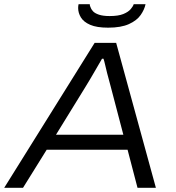

<svg xmlns="http://www.w3.org/2000/svg" viewBox="-38 -889 831 909"><path d="M-18 0 410 -686H512L700 0H613L566 -180H183L71 0ZM227 -251H546L487 -476Q484 -488 479 -506Q474 -524 469 -543.5Q464 -563 460 -581Q456 -599 452 -611H445Q433 -590 417.5 -563.5Q402 -537 388 -513Q374 -489 365 -475ZM474 -758Q420 -758 389 -771.5Q358 -785 345 -806.5Q332 -828 332 -851Q332 -856 332.5 -860.5Q333 -865 334 -869H387Q387 -867 387.5 -863.5Q388 -860 390 -856Q393 -846 402 -836Q411 -826 430.5 -819.5Q450 -813 481 -813Q522 -813 545.5 -822.5Q569 -832 580.5 -845.5Q592 -859 595 -869H651Q646 -844 628 -818Q610 -792 572.5 -775Q535 -758 474 -758Z"/></svg>

Font: Archivo SemiExpanded Light
Style: Italic
Weight: 300
Width: 6
Italic angle: -10°
Designer: Hector Gatti
Foundry: Omnibus-Type
Version: Version 2.001